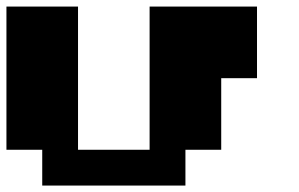

<svg xmlns="http://www.w3.org/2000/svg" viewBox="-20 -576 929 596"><path d="M111.1 -111.1H0V-555.6H222.2V-111.1H444.4V-555.6H777.8V-333.3H666.7V-111.1H555.6V0H111.1Z"/></svg>

Font: Pixeloid Sans
Style: Bold
Weight: 700
Monospace: yes
Designer: GGBot
Version: 0.3